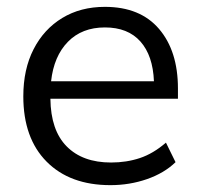

<svg xmlns="http://www.w3.org/2000/svg" viewBox="-20 -531 584 560"><path d="M302 9Q184 9 116 -59.5Q48 -128 48 -250Q48 -329 78 -387.5Q108 -446 161.5 -478.5Q215 -511 286 -511Q389 -511 444 -446.5Q499 -382 499 -273V-243H127Q128 -151 174.5 -104Q221 -57 304 -57Q349 -57 388 -70Q427 -83 464 -115L492 -58Q459 -26 408.5 -8.5Q358 9 302 9ZM286 -451Q219 -451 178 -409Q137 -367 129 -294H429Q426 -369 389.5 -410Q353 -451 286 -451Z"/></svg>

Font: Winston
Style: Regular
Weight: 400
Designer: Original fonts by Vernon Adams / Changes by Cristiano Sobral
Foundry: Original fonts by Vernon Adams / Changes by Cristiano Sobral
Version: Version 2.503;July 17, 2020;FontCreator 13.0.0.2655 64-bit